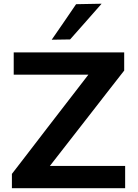

<svg xmlns="http://www.w3.org/2000/svg" viewBox="-20 -988 722 1008"><path d="M42.5 0V-75Q68.5 -108.5 101 -150.8Q133.5 -193 166.5 -236Q199.5 -279 227.5 -315.5L444 -596H52V-713H632V-617.5Q589 -562.5 548 -510Q507 -457.5 466 -404.5L242 -117H637V0ZM251.5 -779.5Q284 -826 316 -873Q347.5 -919.5 379.5 -966L513.5 -968.5Q471 -920 429.5 -873Q388 -826 348 -781Z"/></svg>

Font: Heraclito SemiBold
Style: Regular
Weight: 600
Designer: Kostas Bartsokas (font) & Cristiano Sobral (main changes)
Foundry: Kostas Bartsokas (font) & Cristiano Sobral (main changes)
Version: Version 1.00;July 8, 2020;FontCreator 13.0.0.2655 64-bit